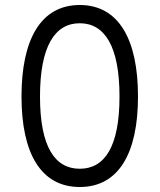

<svg xmlns="http://www.w3.org/2000/svg" viewBox="-20 -736 640 768"><path d="M299 -643C398 -643 458 -552 458 -350C458 -148 398 -61 299 -61C200 -61 140 -148 140 -350C140 -552 200 -643 299 -643ZM299 -716C143 -716 66 -578 66 -350C66 -122 144 12 299 12C454 12 532 -122 532 -350C532 -578 455 -716 299 -716Z"/></svg>

Font: Fliege Mono Light
Style: Regular
Weight: 300
Version: Version 0.020;Glyphs 3.3 (3306)